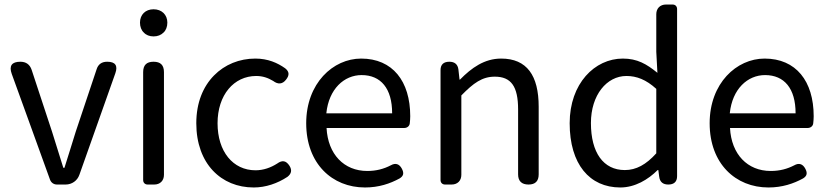

<svg xmlns="http://www.w3.org/2000/svg" viewBox="-20 -816 3660 849"><path d="M111 -271 201 -22C206 -8 218 0 232 0H262H270C298 0 322 -17 331 -43L490 -492C502 -526 490 -543 454 -543C430 -543 414 -532 407 -509L315 -234C299 -181 281 -126 265 -74H260C244 -126 227 -181 210 -234L120 -507C112 -531 95 -543 70 -543C32 -543 19 -525 32 -489Z M705 -271V-497C705 -528 690 -543 659 -543C628 -543 613 -528 613 -497V-20C613 -8 621 0 633 0H659H662C688 0 705 -17 705 -43ZM616 -672C626 -661 641 -655 659 -655C677 -655 692 -661 703 -672C714 -682 720 -698 720 -716C720 -751 695 -775 659 -775C623 -775 599 -751 599 -716C599 -698 605 -682 616 -672Z M921 -62C967 -13 1030 13 1102 13C1155 13 1207 -5 1251 -34C1269 -48 1272 -64 1260 -83C1245 -106 1228 -109 1206 -93C1178 -75 1145 -63 1110 -63C1010 -63 942 -146 942 -271C942 -396 1014 -480 1113 -480C1141 -480 1165 -472 1188 -458C1209 -442 1229 -443 1245 -464C1260 -483 1260 -499 1241 -514C1207 -538 1165 -557 1109 -557C1039 -557 974 -531 926 -482C878 -433 848 -362 848 -271C848 -181 876 -110 921 -62Z M1698 -250H1767C1781 -250 1791 -259 1792 -271C1793 -280 1794 -291 1794 -302C1794 -457 1716 -557 1577 -557C1453 -557 1334 -448 1334 -271C1334 -92 1449 13 1594 13C1655 13 1705 -4 1747 -27C1765 -38 1767 -51 1757 -70C1746 -91 1729 -97 1708 -85C1677 -69 1644 -60 1604 -60C1501 -60 1430 -134 1424 -250H1607ZM1641 -315H1568H1423C1434 -423 1502 -484 1579 -484C1664 -484 1714 -425 1714 -315Z M1928 -271V-20C1928 -8 1936 0 1948 0H1974H1977C2003 0 2020 -17 2020 -43V-394C2074 -449 2112 -477 2168 -477C2240 -477 2271 -434 2271 -332V-45C2271 -15 2287 0 2317 0C2347 0 2362 -15 2362 -45V-344C2362 -482 2310 -557 2196 -557C2122 -557 2065 -516 2014 -464H2012L2007 -509C2004 -532 1990 -543 1967 -543C1942 -543 1928 -531 1928 -506Z M2974 -398V-776C2974 -788 2966 -796 2954 -796H2928H2925C2899 -796 2882 -779 2882 -753V-587L2887 -494C2839 -533 2798 -557 2734 -557C2610 -557 2499 -447 2499 -271C2499 -90 2587 13 2723 13C2788 13 2846 -22 2888 -64H2891L2895 -34C2898 -11 2912 0 2935 0C2960 0 2974 -12 2974 -37ZM2882 -351V-280V-138C2837 -88 2793 -64 2743 -64C2648 -64 2593 -141 2593 -272C2593 -396 2663 -480 2750 -480C2795 -480 2837 -464 2882 -423Z M3482 -250H3551C3565 -250 3575 -259 3576 -271C3577 -280 3578 -291 3578 -302C3578 -457 3500 -557 3361 -557C3237 -557 3118 -448 3118 -271C3118 -92 3233 13 3378 13C3439 13 3489 -4 3531 -27C3549 -38 3551 -51 3541 -70C3530 -91 3513 -97 3492 -85C3461 -69 3428 -60 3388 -60C3285 -60 3214 -134 3208 -250H3391ZM3425 -315H3352H3207C3218 -423 3286 -484 3363 -484C3448 -484 3498 -425 3498 -315Z"/></svg>

Font: GenSenRounded2 TW R
Style: Regular
Weight: 400
Version: Version 2.100;PS 2.1;hotconv 16.6.51;makeotf.lib2.5.65220 DE